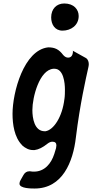

<svg xmlns="http://www.w3.org/2000/svg" viewBox="-20 -850 530 1103"><path d="M339 -674C387 -674 432 -704 432 -758C432 -795 405 -830 349 -830C305 -830 274 -799 274 -750C274 -710 295 -674 339 -674ZM488 -465C489 -470 490 -476 490 -481C490 -492 487 -509 473 -517C449 -530 425 -544 401 -557L398 -559C399 -558 399 -555 399 -551C397 -530 388 -519 371 -519C361 -519 352 -524 343 -534C319 -566 296 -578 257 -578C117 -563 52 -320 52 -196C52 -137 62 -61 107 -16H106C126 2 147 12 169 12H179C202 9 226 -3 252 -24C262 -32 272 -36 281 -36C296 -36 304 -29 304 -15C304 -11 303 -6 302 1L292 34C274 90 236 136 175 136C170 136 165 136 160 135C156 134 152 134 149 134C134 134 123 141 115 155L98 185C94 192 92 198 92 205V206C93 233 160 233 179 233C339 233 400 80 416 -61C440 -255 473 -397 488 -465ZM237 -96C177 -96 166 -172 166 -218C166 -291 206 -449 287 -455H293C345 -455 353 -374 353 -335C353 -325 353 -297 350 -280V-281C338 -178 288 -103 241 -96Z"/></svg>

Font: Bangerz
Style: Regular
Weight: 400
Designer: vernon adams
Foundry: Vernon Adams
Version: Version 2.10;December 28, 2023;FontCreator 13.0.0.2683 64-bi